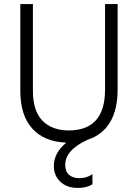

<svg xmlns="http://www.w3.org/2000/svg" viewBox="-20 -694 679 945"><path d="M559 -255Q559 -55 411 -6Q301 44 301 118Q301 150 320 166.5Q339 183 371 183Q408 183 435 163V213Q407 231 364 231Q309 231 277 200.5Q245 170 245 123Q245 59 306 8Q198 4 139 -61Q80 -126 80 -247V-674H142V-248Q142 -147 189.5 -99.5Q237 -52 318 -52Q497 -52 497 -253V-674H559Z"/></svg>

Font: Hind Guntur Light
Style: Regular
Weight: 300
Designer: Manushi Parikh, Hitesh Malaviya
Foundry: Indian Type Foundry
Version: Version 1.002;PS 1.0;hotconv 1.0.86;makeotf.lib2.5.63406; tt